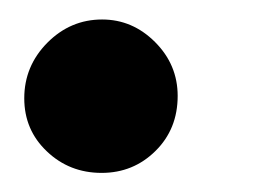

<svg xmlns="http://www.w3.org/2000/svg" viewBox="-20 -160 291 201"><path d="M86.4 21Q52.7 21 29.1 -1.5Q5.4 -23.9 5.4 -57.1Q5.4 -90.8 29.5 -115.2Q53.7 -139.6 86.9 -139.6Q118.7 -139.6 142.3 -116Q166 -92.3 166 -59.6Q166 -24.9 142.8 -2Q119.6 21 86.4 21Z"/></svg>

Font: Elstob 8pt
Style: Bold Italic
Weight: 700
Italic angle: -20°
Designer: Peter S. Baker
Version: Version 1.015